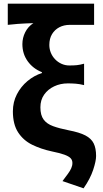

<svg xmlns="http://www.w3.org/2000/svg" viewBox="-20 -818 561 1049"><path d="M436.6 210.9 321.4 171.4Q338.7 148.5 350.7 132.1Q362.7 115.8 369.1 101.6Q375.6 87.4 375.6 72.4Q375.6 56.8 365.7 46.3Q355.9 35.9 331.6 27Q307.3 18.2 262.4 9Q203.9 -3.6 155.7 -27.2Q107.6 -50.9 79 -94.8Q50.4 -138.7 50.4 -209.7Q50.4 -260.4 72.2 -302.6Q94 -344.9 130.1 -375.1Q166.2 -405.3 209 -418.9V-423.6Q160 -443.3 131.2 -483.6Q102.3 -524 102.3 -577Q102.3 -611.1 117.7 -641.8Q133.1 -672.6 162.2 -691.5Q138.7 -690.7 118.9 -689.9Q99.1 -689.1 76.8 -687.4Q54.4 -685.8 22.5 -682.2V-797.9H494.1V-682.2H361.9Q329.7 -682.2 304.5 -669.2Q279.3 -656.1 264.4 -631.7Q249.5 -607.2 249.5 -572.4Q249.5 -550.2 257.7 -530Q265.9 -509.9 280.9 -494.3Q295.8 -478.6 316 -469.4Q336.1 -460.3 359 -460.3Q382.9 -460.3 399.6 -462Q416.3 -463.6 439.4 -470V-353Q415.1 -359.1 394.1 -360.7Q373.1 -362.4 350.8 -362.4Q310.2 -362.4 276 -346.3Q241.8 -330.2 221.3 -301.1Q200.7 -272 200.7 -231.7Q200.7 -188.8 218.2 -165Q235.7 -141.1 270.4 -128.6Q305.2 -116 355 -106.2Q414.1 -94.9 446.4 -78.1Q478.8 -61.2 491.9 -34.5Q505 -7.8 505 34.3Q505 61.8 489 110.1Q473.1 158.4 436.6 210.9Z"/></svg>

Font: Noto Sans SC Thin
Style: Regular
Weight: 100
Designer: Ryoko NISHIZUKA 西塚涼子 (kana, bopomofo & ideographs); Paul D. Hunt (Latin, Greek & Cyrillic); Sandoll Communications 산돌커뮤니
Foundry: Adobe
Version: Version 2.004-H2;hotconv 1.0.118;makeotfexe 2.5.65603